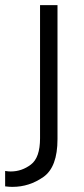

<svg xmlns="http://www.w3.org/2000/svg" viewBox="-74 -523 326 748"><path d="M150 19Q150 128 95 166.5Q40 205 -25 205Q-37 205 -44.5 204Q-52 203 -54 203V143Q-52 143 -46.5 144Q-41 145 -32 145Q11 145 46.5 118Q82 91 82 16V-503H150Z"/></svg>

Font: Museo Sans Light
Style: Regular
Weight: 300
Designer: Jos Buivenga
Foundry: Jos Buivenga & Rosetta Type Foundry (extension, remastering)
Version: Version 3.600;PS 1.000;hotconv 1.0.88;makeotf.lib2.5.647800;